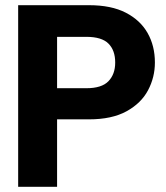

<svg xmlns="http://www.w3.org/2000/svg" viewBox="-20 -720 639 740"><path d="M50 0V-700H323Q409 -700 465 -671Q521 -642 549 -592.5Q577 -543 577 -479Q577 -422 550.5 -372Q524 -322 467.5 -291Q411 -260 323 -260H200V0ZM200 -380H313Q372 -380 398 -407Q424 -434 424 -479Q424 -526 398 -552Q372 -578 313 -578H200Z"/></svg>

Font: DM Sans 36pt Black
Style: Regular
Weight: 900
Designer: Colophon Foundry, Jonny Pinhorn
Foundry: Colophon Foundry
Version: Version 4.004;gftools[0.9.30]